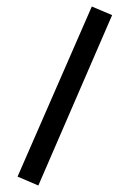

<svg xmlns="http://www.w3.org/2000/svg" viewBox="-20 -368 417 587"><path d="M260.7 -348.1 322.8 -321.8 97.2 199.2 33.7 171.9Z"/></svg>

Font: Vazir WOL
Style: Regular-WOL
Weight: 400
Designer: Saber Rastikerdar
Foundry: Saber Rastikerdar
Version: Version 30.00;August 23, 2021;FontCreator 13.0.0.2683 64-bit